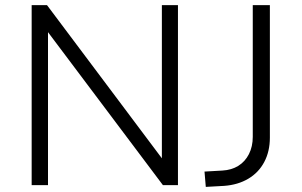

<svg xmlns="http://www.w3.org/2000/svg" viewBox="-20 -725 1182 752"><path d="M104 0V-705H164L623 -93H614V-705H677V0H618L159 -611H168V0ZM786 7 781 -53 851 -57Q887 -59 913.5 -75.5Q940 -92 955 -121.5Q970 -151 970 -189V-705H1037V-186Q1037 -132 1015 -90.5Q993 -49 952.5 -25Q912 -1 858 3Z"/></svg>

Font: Nunito Sans 9pt Light
Style: Regular
Weight: 300
Version: Version 3.101;gftools[0.9.27]